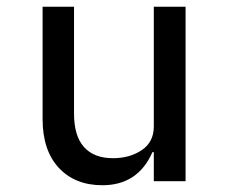

<svg xmlns="http://www.w3.org/2000/svg" viewBox="-20 -536 680 568"><path d="M435 -86H431Q388 12 283 12Q202 12 154 -39.5Q106 -91 106 -184V-516H199V-200Q199 -134 228.5 -101Q258 -68 314 -68Q364 -68 399.5 -92Q435 -116 435 -162V-516H529V0H435Z"/></svg>

Font: Writer
Style: Regular
Weight: 400
Monospace: yes
Designer: Mike Abbink, Paul van der Laan, Pieter van Rosmalen
Foundry: Bold Monday
Version: Version 2.001 2020